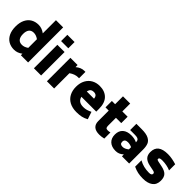

<svg xmlns="http://www.w3.org/2000/svg" viewBox="207 -2052 3275 3275"><g transform="rotate(45 1844.5 -414.5)"><path d="M621 -846V0H447V-37Q376 17 295 17Q219 17 160.5 -16.5Q102 -50 68.5 -117.5Q35 -185 35 -283Q35 -380 68.5 -447.5Q102 -515 160.5 -548.5Q219 -582 295 -582Q376 -582 447 -528V-846ZM447 -178V-387Q390 -428 333 -428Q275 -428 245.5 -391Q216 -354 216 -283Q216 -211 245.5 -174Q275 -137 333 -137Q390 -137 447 -178Z M761 -807H935V-656H761ZM761 -566H935V0H761Z M1426 -578V-424H1403Q1326 -424 1249 -369V0H1075V-566H1249V-516Q1286 -547 1323.5 -562.5Q1361 -578 1403 -578Z M1825 -127Q1864 -127 1899.5 -136.5Q1935 -146 1981 -169L2026 -35Q1974 -6 1923 5.5Q1872 17 1801 17Q1702 17 1632.5 -20.5Q1563 -58 1527 -126Q1491 -194 1491 -284Q1491 -378 1528 -445.5Q1565 -513 1628 -547.5Q1691 -582 1769 -582Q1894 -582 1965 -509.5Q2036 -437 2036 -298V-229H1678Q1689 -181 1723.5 -154Q1758 -127 1825 -127ZM1679 -358H1853Q1849 -400 1828.5 -419Q1808 -438 1769 -438Q1733 -438 1710.5 -420Q1688 -402 1679 -358Z M2348 -392V-201Q2348 -168 2359 -154.5Q2370 -141 2399 -141Q2432 -141 2458 -149V-1Q2424 6 2400.5 9.5Q2377 13 2350 13Q2261 13 2217.5 -26Q2174 -65 2174 -138V-392H2096V-546H2174V-736H2348V-546H2476V-392Z M3059 -333V0H2885V-46Q2850 -14 2816 -0.5Q2782 13 2741 13Q2645 13 2590.5 -37.5Q2536 -88 2536 -178Q2536 -269 2591.5 -318Q2647 -367 2746 -367Q2828 -367 2885 -337Q2884 -365 2876.5 -381.5Q2869 -398 2846.5 -407Q2824 -416 2781 -416H2667V-566H2796Q2906 -566 2963.5 -536.5Q3021 -507 3040 -458Q3059 -409 3059 -333ZM2885 -167V-220Q2837 -243 2788 -243Q2752 -243 2732 -227.5Q2712 -212 2712 -180Q2712 -147 2729 -134Q2746 -121 2778 -121Q2829 -121 2885 -167Z M3169 -34V-187Q3226 -155 3284 -141Q3342 -127 3408 -127Q3473 -127 3473 -166Q3473 -182 3464 -190Q3455 -198 3435 -203L3338 -223Q3253 -240 3214 -281Q3175 -322 3175 -393Q3175 -489 3234.5 -535.5Q3294 -582 3415 -582Q3465 -582 3519.5 -572Q3574 -562 3623 -546V-398Q3585 -416 3530.5 -427Q3476 -438 3424 -438Q3383 -438 3367 -430Q3351 -422 3351 -405Q3351 -392 3359 -386.5Q3367 -381 3386 -377L3483 -357Q3571 -339 3610 -298Q3649 -257 3649 -176Q3649 -79 3584 -31Q3519 17 3408 17Q3337 17 3282.5 5.5Q3228 -6 3169 -34Z"/></g></svg>

Font: Biryani Black
Style: Regular
Weight: 900
Designer: Dan Reynolds and Mathieu Reguer
Foundry: Dan Reynolds and Mathieu Reguer
Version: Version 1.004; ttfautohint (v1.1) -l 5 -r 5 -G 72 -x 0 -D la